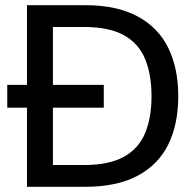

<svg xmlns="http://www.w3.org/2000/svg" viewBox="-20 -720 751 740"><path d="M8 -305V-393H380V-305ZM84 0V-700H308Q430 -700 510 -657Q590 -614 628.5 -535.5Q667 -457 667 -349Q667 -241 628.5 -163Q590 -85 510 -42.5Q430 0 308 0ZM184 -84H304Q401 -84 458 -116Q515 -148 539.5 -207.5Q564 -267 564 -349Q564 -432 539.5 -492Q515 -552 458 -584Q401 -616 304 -616H184Z"/></svg>

Font: DM Sans 28pt Medium
Style: Regular
Weight: 500
Version: Version 4.004;gftools[0.9.30]